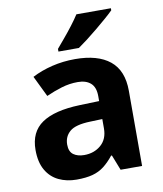

<svg xmlns="http://www.w3.org/2000/svg" viewBox="-86 -836 776 915"><g transform="rotate(-10 302.0 -378.0)"><path d="M302 -557Q412 -557 470.5 -509.5Q529 -462 529 -364V0H425L396 -74H392Q369 -45 344.5 -26Q320 -7 288.5 1.5Q257 10 211 10Q163 10 124.5 -8.5Q86 -27 64 -65.5Q42 -104 42 -163Q42 -250 103 -291.5Q164 -333 286 -337L381 -340V-364Q381 -407 358.5 -427Q336 -447 296 -447Q256 -447 218 -435.5Q180 -424 142 -407L93 -508Q137 -531 190.5 -544Q244 -557 302 -557ZM323 -251Q251 -249 223 -225Q195 -201 195 -162Q195 -128 215 -113.5Q235 -99 267 -99Q315 -99 348 -127.5Q381 -156 381 -208V-253ZM513 -756Q499 -742 476 -722Q453 -702 426.5 -680Q400 -658 374.5 -638.5Q349 -619 330 -606H231V-619Q247 -638 268.5 -663.5Q290 -689 311 -716.5Q332 -744 346 -766H513Z"/></g></svg>

Font: Noto Sans Kannada
Style: Regular
Weight: 400
Designer: Jelle Bosma - Monotype Design Team
Foundry: Monotype Imaging Inc.
Version: Version 2.003